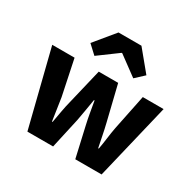

<svg xmlns="http://www.w3.org/2000/svg" viewBox="-161 -915 1099 1087"><g transform="rotate(30 388.0 -372.0)"><path d="M148 0 24 -496H170L218 -266Q224 -229 229 -193Q234 -157 240 -119H244Q251 -157 257.5 -194Q264 -231 273 -266L328 -496H455L511 -266Q520 -229 527 -193Q534 -157 542 -119H546Q553 -157 557.5 -193Q562 -229 569 -266L616 -496H752L633 0H461L416 -198Q408 -233 402 -268Q396 -303 389 -343H385Q378 -303 372.5 -268Q367 -233 360 -198L316 0ZM206 -613 314 -744H464L572 -613L516 -561L391 -653H387L262 -561Z"/></g></svg>

Font: TT Toshiba Sans
Style: Bold
Weight: 700
Designer: Paul D. Hunt
Foundry: Toshiba Corporation
Version: Version 2.020;PS 2.000;hotconv 1.0.86;makeotf.lib2.5.63406